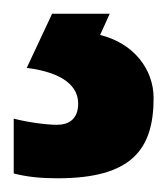

<svg xmlns="http://www.w3.org/2000/svg" viewBox="-64 -20 244 280"><path d="M160 123C160 81 131 43 82 31L96 0H12L-25 79C30 86 50 107 50 131C50 154 36 162 19 162C3 162 -25 158 -44 153V233C-24 238 -5 240 20 240C128 240 160 198 160 123Z"/></svg>

Font: Noto Sans Telugu Condensed
Style: Bold
Weight: 700
Width: 3
Designer: Jelle Bosma - Monotype Design Team
Foundry: Monotype Imaging Inc.
Version: Version 2.005